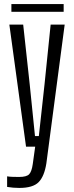

<svg xmlns="http://www.w3.org/2000/svg" viewBox="-20 -721 364 944"><path d="M108 0 26 -600H94L126 -307L152 -52H171L199 -307L229 -600H298L208 82Q198 146 170 174.5Q142 203 75 203Q44 203 15 198V146Q26 148 42.5 148.5Q59 149 74 149Q111 149 123.5 135.5Q136 122 141 86L153 0ZM36 -663V-701H293V-663Z"/></svg>

Font: Big Shoulders Display
Style: Regular
Weight: 400
Designer: Patric King
Foundry: XO Type Co
Version: Version 1.000; ttfautohint (v1.8.2)